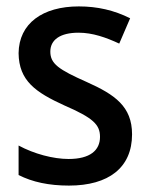

<svg xmlns="http://www.w3.org/2000/svg" viewBox="-20 -569 470 599"><path d="M195 10C319 10 392 -46 392 -150C392 -237 338 -274 251 -313C163 -352 137 -370 137 -408C137 -445 168 -467 225 -467C269 -467 311 -452 352 -433L386 -512C336 -537 284 -549 226 -549C113 -549 39 -496 38 -403C39 -317 91 -281 181 -240C271 -201 292 -180 292 -142C292 -100 261 -73 194 -73C146 -73 86 -89 38 -115V-23C81 -1 133 10 195 10Z"/></svg>

Font: Noto Sans SemiCondensed Medium
Style: Regular
Weight: 500
Width: 4
Designer: Monotype Design Team
Foundry: Monotype Imaging Inc.
Version: Version 2.013